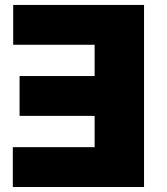

<svg xmlns="http://www.w3.org/2000/svg" viewBox="-20 -747 666 767"><path d="M555.4 -727.3V0H31.2V-159.1H358V-284.1H58.2V-443.2H358V-568.2H32.7V-727.3Z"/></svg>

Font: Inter UI Black
Style: Regular
Weight: 900
Designer: Rasmus Andersson
Foundry: rsms
Version: 3.2;8d6f07862